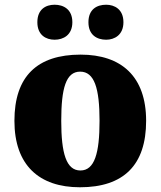

<svg xmlns="http://www.w3.org/2000/svg" viewBox="-20 -782 680 812"><path d="M429 -614C464 -614 502 -634 502 -688C502 -743 464 -762 429 -762C390 -762 354 -743 354 -688C354 -634 390 -614 429 -614ZM211 -614C248 -614 286 -634 286 -688C286 -743 248 -762 211 -762C174 -762 138 -743 138 -688C138 -634 174 -614 211 -614ZM318 10C502 10 598 -83 598 -271C598 -459 493 -551 321 -551C137 -551 41 -459 41 -271C41 -83 146 10 318 10ZM320 -61C260 -61 239 -134 239 -271C239 -409 259 -479 319 -479C379 -479 401 -409 401 -271C401 -134 380 -61 320 -61Z"/></svg>

Font: Noto Serif Lao Black
Style: Regular
Weight: 900
Designer: Monotype Design Team
Foundry: Monotype Imaging Inc.
Version: Version 2.003